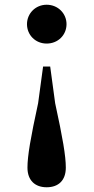

<svg xmlns="http://www.w3.org/2000/svg" viewBox="-20 -572 395 811"><path d="M177 -552C130 -552 94 -515 94 -470C94 -424 130 -388 177 -388C225 -388 261 -424 261 -470C261 -515 225 -552 177 -552ZM177 219C227 219 258 190 258 136C258 87 245 11 213 -136L192 -291H162L141 -136C109 11 96 87 96 136C96 190 128 219 177 219Z"/></svg>

Font: Noto Serif SC
Style: Bold
Weight: 700
Designer: Ryoko NISHIZUKA 西塚涼子 (kana & ideographs); Frank Grießhammer (Latin, Greek & Cyrillic); Wenlong ZHANG 张文龙 (bopomofo); San
Foundry: Adobe
Version: Version 2.001;hotconv 1.1.0;makeotfexe 2.6.0